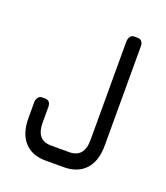

<svg xmlns="http://www.w3.org/2000/svg" viewBox="-86 -466 456 528"><g transform="rotate(20 142.0 -202.0)"><path d="M159 0H106Q66 0 44 -24.5Q22 -49 22 -94V-141Q22 -147 26 -153.5Q30 -160 38 -160H46Q63 -160 63 -141V-95Q63 -44 106 -44H159Q203 -44 203 -95V-385Q203 -390 206.5 -397Q210 -404 220 -404H228Q237 -404 241 -398.5Q245 -393 245 -386V-94Q245 -49 222.5 -24.5Q200 0 159 0Z"/></g></svg>

Font: Chathura
Style: Bold
Weight: 700
Designer: Appaji Ambarisha Darbha
Foundry: Aditya Fonts
Version: Version 1.001 2016